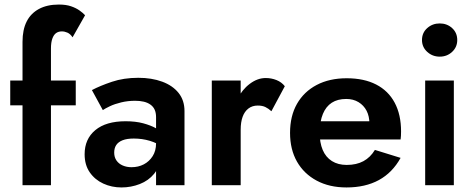

<svg xmlns="http://www.w3.org/2000/svg" viewBox="-20 -814 2088 844"><path d="M25 -460V-351H313V-460ZM299 -650 354 -747Q345 -757 329.5 -768Q314 -779 292 -786.5Q270 -794 239 -794Q187 -794 151 -774.5Q115 -755 97 -719Q79 -683 79 -630V0H204V-601Q204 -627 210 -644Q216 -661 226.5 -668.5Q237 -676 252 -676Q264 -676 276.5 -670.5Q289 -665 299 -650Z M482 -143Q482 -163 491 -176.5Q500 -190 519 -197.5Q538 -205 568 -205Q605 -205 638.5 -195Q672 -185 699 -165V-225Q689 -237 666 -250Q643 -263 609.5 -272Q576 -281 532 -281Q446 -281 399 -242Q352 -203 352 -136Q352 -89 374.5 -56.5Q397 -24 434 -7Q471 10 514 10Q556 10 594.5 -5Q633 -20 657.5 -50Q682 -80 682 -124L666 -184Q666 -151 651 -127.5Q636 -104 612 -91.5Q588 -79 558 -79Q537 -79 519.5 -86.5Q502 -94 492 -108.5Q482 -123 482 -143ZM432 -330Q442 -337 463 -347Q484 -357 513 -364Q542 -371 574 -371Q595 -371 612 -367Q629 -363 641.5 -354Q654 -345 660 -331.5Q666 -318 666 -299V0H791V-326Q791 -373 765 -405.5Q739 -438 693 -455Q647 -472 588 -472Q524 -472 472 -454.5Q420 -437 384 -418Z M1038 -460H911V0H1038ZM1173 -325 1232 -435Q1218 -453 1195.5 -462Q1173 -471 1148 -471Q1112 -471 1078 -445.5Q1044 -420 1023 -377.5Q1002 -335 1002 -280L1038 -244Q1038 -277 1046.5 -300.5Q1055 -324 1072 -337Q1089 -350 1113 -350Q1133 -350 1146.5 -343.5Q1160 -337 1173 -325Z M1503 10Q1586 10 1645.5 -22.5Q1705 -55 1741 -120L1628 -155Q1608 -122 1577.5 -105.5Q1547 -89 1504 -89Q1466 -89 1439 -106Q1412 -123 1398.5 -155Q1385 -187 1385 -233Q1386 -281 1399.5 -313.5Q1413 -346 1438.5 -362.5Q1464 -379 1502 -379Q1533 -379 1556 -365Q1579 -351 1591.5 -327Q1604 -303 1604 -269Q1604 -262 1600.5 -251.5Q1597 -241 1593 -235L1628 -281H1329V-201H1741Q1742 -207 1742.5 -217Q1743 -227 1743 -236Q1743 -310 1715 -362.5Q1687 -415 1633.5 -442.5Q1580 -470 1504 -470Q1428 -470 1372 -440.5Q1316 -411 1285.5 -357.5Q1255 -304 1255 -230Q1255 -157 1285.5 -103.5Q1316 -50 1372 -20Q1428 10 1503 10Z M1835 -638Q1835 -607 1858 -586Q1881 -565 1913 -565Q1945 -565 1967.5 -586Q1990 -607 1990 -638Q1990 -670 1967.5 -690.5Q1945 -711 1913 -711Q1881 -711 1858 -690.5Q1835 -670 1835 -638ZM1849 -460V0H1975V-460Z"/></svg>

Font: Jost SemiBold
Style: Regular
Weight: 600
Version: Version 3.710